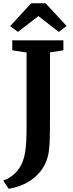

<svg xmlns="http://www.w3.org/2000/svg" viewBox="-39 -996 459 1204"><path d="M-18.7 135.9Q6.4 127.9 30.7 110.9Q55.1 94 75.2 67.9Q95.2 41.8 106.8 6.8Q114.4 -15.5 118.8 -42.7Q123.2 -69.9 125.4 -109.5Q127.6 -149.1 127.6 -207.5V-666.7L38 -680.5V-743H358.5V-680.5L274.6 -667.4V-275Q274.6 -183.6 272.9 -118.9Q271.1 -54.3 261.3 -16.2Q247.2 38 213.4 80.2Q179.5 122.5 129.1 150Q78.6 177.5 15.4 188.1ZM73.7 -795.8 24.9 -832.5 156.7 -975.6H246.8L378.6 -833.2L329.8 -795.8L201.8 -895.2Z"/></svg>

Font: Merriweather Light
Style: Regular
Weight: 300
Version: Version 2.100